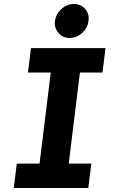

<svg xmlns="http://www.w3.org/2000/svg" viewBox="-20 -941 573 961"><path d="M49 0 64 -122H178L234 -578H120L135 -700H508L493 -578H380L324 -122H437L422 0ZM328 -751Q294 -751 272.5 -776.5Q251 -802 255 -836Q260 -871 287.5 -896Q315 -921 349 -921Q385 -921 406.5 -896Q428 -871 423 -836Q419 -802 391.5 -776.5Q364 -751 328 -751Z"/></svg>

Font: Inclusive Sans
Style: Bold Italic
Weight: 700
Italic angle: -7°
Designer: Olivia King
Foundry: Olivia King
Version: Version 2.004